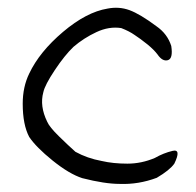

<svg xmlns="http://www.w3.org/2000/svg" viewBox="-20 -482 500 491"><path d="M254.9 -460Q284.2 -465.8 311 -456.1Q337.9 -446.3 379.9 -415Q408.2 -395.5 418 -364.3Q422.9 -332 409.2 -328.1Q395.5 -324.2 382.8 -342.8Q374 -354.5 357.4 -368.2Q337.9 -383.8 324.2 -392.6Q310.5 -402.3 290 -410.2Q258.8 -415 226.6 -399.9Q194.3 -384.8 168 -362.3Q145.5 -340.8 120.1 -302.7Q94.7 -264.6 90.8 -246.1Q81.1 -210.9 100.6 -170.9Q106.4 -157.2 130.9 -133.3Q155.3 -109.4 172.9 -93.8Q203.1 -77.1 240.2 -70.3Q269.5 -63.5 305.7 -63.5Q341.8 -63.5 376 -78.1Q398.4 -90.8 421.4 -96.2Q444.3 -101.6 425.8 -63.5Q414.1 -46.9 380.9 -27.3Q334 -9.8 286.1 -11.7Q248 -11.7 190.4 -26.4Q157.2 -37.1 114.7 -71.3Q72.3 -105.5 54.7 -131.8Q38.1 -163.1 38.1 -216.8Q38.1 -259.8 54.7 -293.9Q81.1 -349.6 141.1 -400.4Q201.2 -451.2 254.9 -460Z"/></svg>

Font: JasonHandwriting2
Style: Regular
Weight: 400
Version: Version 1.05.10